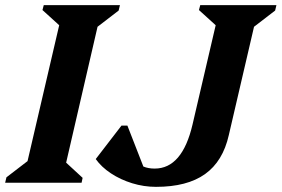

<svg xmlns="http://www.w3.org/2000/svg" viewBox="-47 -710 1094 746"><path d="M-27 0 -22 -21 60 -84 183 -612 118 -671 123 -690H419L414 -669L332 -606L210 -78L274 -19L270 0ZM559 16Q512 16 466.5 2Q421 -12 384 -36.5Q347 -61 325 -92L425 -222H448L510 -63Q529 -55 554 -55Q661 -55 701 -226L791 -612L726 -671L731 -690H1027L1022 -669L940 -606L842 -185Q819 -83 749.5 -33.5Q680 16 559 16Z"/></svg>

Font: Platypi SemiBold
Style: Italic
Weight: 600
Italic angle: -13°
Designer: David Sargent
Foundry: Bolt Cutter Type
Version: Version 1.200; ttfautohint (v1.8.4.7-5d5b)